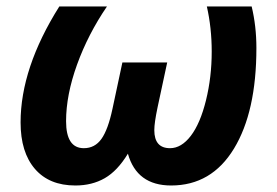

<svg xmlns="http://www.w3.org/2000/svg" viewBox="-20 -566 860 596"><path d="M213.9 9.8Q132.8 9.8 88.4 -41.7Q43.9 -93.3 43.9 -186Q43.9 -355 164.1 -545.9H312Q253.4 -460 219.2 -365.5Q185.1 -271 185.1 -189.9Q185.1 -106 240.2 -106Q274.4 -106 294.9 -134.8Q315.4 -163.6 329.1 -228L359.9 -372.1H499Q479 -279.8 469 -232.2Q459 -184.6 459 -162.1Q459 -106 507.8 -106Q543 -106 572.3 -144.3Q601.6 -182.6 619.4 -254.6Q637.2 -326.7 637.2 -405.8Q637.2 -479.5 622.1 -545.9H761.2Q775.9 -484.9 775.9 -417Q775.9 -219.2 706.3 -104.7Q636.7 9.8 511.2 9.8Q404.8 9.8 377 -88.9Q344.7 -35.6 305.2 -12.9Q265.6 9.8 213.9 9.8Z"/></svg>

Font: Zoram GWebM
Style: Bold Italic
Weight: 700
Italic angle: -12°
Foundry: Ascender Corporation
Version: Version 1.000